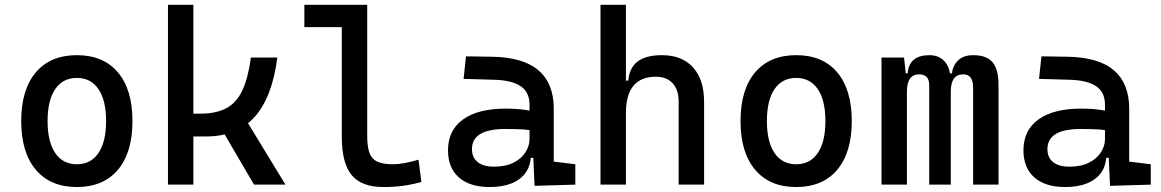

<svg xmlns="http://www.w3.org/2000/svg" viewBox="-20 -752 4728 782"><path d="M293 9.8Q185.5 9.8 126 -60.5Q66.4 -130.9 66.4 -258.8Q66.4 -387.2 126 -457.3Q185.5 -527.3 293 -527.3Q400.9 -527.3 460.2 -457.3Q519.5 -387.2 519.5 -258.8Q519.5 -130.9 460.2 -60.5Q400.9 9.8 293 9.8ZM293 -83Q350.1 -83 381.1 -128.9Q412.1 -174.8 412.1 -258.8Q412.1 -343.3 381.1 -388.9Q350.1 -434.6 293 -434.6Q235.8 -434.6 204.8 -388.9Q173.8 -343.3 173.8 -258.8Q173.8 -174.8 204.8 -128.9Q235.8 -83 293 -83Z M737.3 -196.3V-289.1H795.9Q860.4 -289.1 901.9 -311.3Q943.4 -333.5 967 -383.8Q990.7 -434.1 1002 -517.6H1109.4Q1088.9 -356 1017.3 -276.1Q945.8 -196.3 820.3 -196.3ZM664.1 0V-732.4H767.6V0ZM1014.6 0 867.2 -252 964.8 -292 1142.6 0Z M1542 9.8Q1452.1 9.8 1412.1 -39.1Q1372.1 -87.9 1372.1 -195.3V-732.4H1475.6V-200.2Q1475.6 -159.2 1483.4 -133.3Q1491.2 -107.4 1513.9 -95.2Q1536.6 -83 1581.1 -83Q1621.6 -83 1684.6 -101.6L1696.3 -10.7Q1656.7 0 1620.4 4.9Q1584 9.8 1542 9.8ZM1219.7 -641.6V-732.4H1380.9V-641.6Z M2157.2 4.9 2150.4 -148.4 2136.7 -191.4V-325.2Q2136.7 -377 2100.3 -401.1Q2064 -425.3 1992.2 -427.2L1868.2 -430.7L1877.9 -522.5L1982.4 -521Q2110.8 -519 2173.1 -465.6Q2235.4 -412.1 2235.4 -309.6V-93.8L2323.2 -83V0ZM1974.6 9.8Q1893.6 9.8 1849.1 -29.3Q1804.7 -68.4 1804.7 -139.6Q1804.7 -221.7 1866 -265.6Q1927.2 -309.6 2039.1 -309.6Q2085.4 -309.6 2121.8 -304Q2158.2 -298.3 2186.5 -287.1L2165 -216.8Q2132.3 -224.1 2101.1 -225.3Q2069.8 -226.6 2037.1 -226.6Q1902.3 -226.6 1902.3 -144.5Q1902.3 -110.4 1925.5 -91.8Q1948.7 -73.2 1991.2 -73.2Q2039.6 -73.2 2072 -89.8Q2104.5 -106.4 2120.6 -132.3Q2136.7 -158.2 2136.7 -185.5V-242.2L2167 -109.4H2126L2142.6 -125Q2142.6 -80.1 2121.8 -50Q2101.1 -20 2063.5 -5.1Q2025.9 9.8 1974.6 9.8Z M2744.1 0V-336.9Q2744.1 -386.2 2719.7 -412.8Q2695.3 -439.5 2651.4 -439.5Q2529.3 -439.5 2529.3 -291L2499 -423.8H2539.1Q2543.5 -476.1 2577.1 -501.7Q2610.8 -527.3 2675.8 -527.3Q2757.8 -527.3 2802.7 -477.5Q2847.7 -427.7 2847.7 -336.9V0ZM2425.8 0V-732.4H2529.3V0Z M3222.7 9.8Q3115.2 9.8 3055.7 -60.5Q2996.1 -130.9 2996.1 -258.8Q2996.1 -387.2 3055.7 -457.3Q3115.2 -527.3 3222.7 -527.3Q3330.6 -527.3 3389.9 -457.3Q3449.2 -387.2 3449.2 -258.8Q3449.2 -130.9 3389.9 -60.5Q3330.6 9.8 3222.7 9.8ZM3222.7 -83Q3279.8 -83 3310.8 -128.9Q3341.8 -174.8 3341.8 -258.8Q3341.8 -343.3 3310.8 -388.9Q3279.8 -434.6 3222.7 -434.6Q3165.5 -434.6 3134.5 -388.9Q3103.5 -343.3 3103.5 -258.8Q3103.5 -174.8 3134.5 -128.9Q3165.5 -83 3222.7 -83Z M3943.4 0V-395.5Q3943.4 -449.2 3903.3 -449.2Q3852.5 -449.2 3852.5 -378.9L3817.4 -453.1H3857.4Q3859.9 -483.4 3881.6 -505.4Q3903.3 -527.3 3944.3 -527.3Q3998 -527.3 4022.5 -498.5Q4046.9 -469.7 4046.9 -405.3V0ZM3570.3 0V-517.6H3662.1L3673.8 -408.2V0ZM3764.6 0V-405.3Q3764.6 -449.2 3723.6 -449.2Q3673.8 -449.2 3673.8 -378.9L3643.6 -453.1H3676.8Q3682.6 -527.3 3765.6 -527.3Q3806.2 -527.3 3829.3 -499.5Q3852.5 -471.7 3852.5 -415V0Z M4501 4.9 4494.1 -148.4 4480.5 -191.4V-325.2Q4480.5 -377 4444.1 -401.1Q4407.7 -425.3 4335.9 -427.2L4211.9 -430.7L4221.7 -522.5L4326.2 -521Q4454.6 -519 4516.8 -465.6Q4579.1 -412.1 4579.1 -309.6V-93.8L4667 -83V0ZM4318.4 9.8Q4237.3 9.8 4192.9 -29.3Q4148.4 -68.4 4148.4 -139.6Q4148.4 -221.7 4209.7 -265.6Q4271 -309.6 4382.8 -309.6Q4429.2 -309.6 4465.6 -304Q4502 -298.3 4530.3 -287.1L4508.8 -216.8Q4476.1 -224.1 4444.8 -225.3Q4413.6 -226.6 4380.9 -226.6Q4246.1 -226.6 4246.1 -144.5Q4246.1 -110.4 4269.3 -91.8Q4292.5 -73.2 4335 -73.2Q4383.3 -73.2 4415.8 -89.8Q4448.2 -106.4 4464.4 -132.3Q4480.5 -158.2 4480.5 -185.5V-242.2L4510.7 -109.4H4469.7L4486.3 -125Q4486.3 -80.1 4465.6 -50Q4444.8 -20 4407.2 -5.1Q4369.6 9.8 4318.4 9.8Z"/></svg>

Font: Cascadia Mono
Style: Regular
Weight: 400
Monospace: yes
Designer: Aaron Bell
Foundry: Saja Typeworks
Version: Version 2404.023